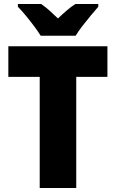

<svg xmlns="http://www.w3.org/2000/svg" viewBox="-20 -947 583 967"><path d="M364 0H180V-560H22V-714H521V-560H364ZM185 -767Q172 -788 151.5 -815.5Q131 -843 109 -869.5Q87 -896 70 -913V-927H187Q209 -912 228.5 -894.5Q248 -877 272 -854Q296 -877 317 -895Q338 -913 360 -927H475V-913Q459 -895 437.5 -869Q416 -843 395 -816Q374 -789 361 -767Z"/></svg>

Font: Noto Sans Lao Looped SemiCondensed Black
Style: Regular
Weight: 900
Width: 4
Designer: Mark Frömberg, Ben Mitchell
Foundry: The Fontpad Ltd
Version: Version 1.002; ttfautohint (v1.8.4.7-5d5b)